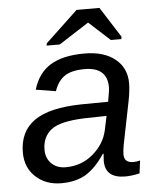

<svg xmlns="http://www.w3.org/2000/svg" viewBox="-53 -772 662 827"><g transform="rotate(-5 278.0 -359.0)"><path d="M456 5Q369 5 369 -70L371 -101H368Q328 -41 285 -15.5Q242 10 179 10Q112 10 68 -31Q25 -71 25 -136Q25 -227 90.5 -273Q156 -319 296 -321L410 -322Q419 -370 419 -384Q419 -471 321 -471Q265 -471 235 -451Q205 -431 190 -387L104 -401Q125 -472 179 -505Q233 -538 326 -538Q410 -538 458.5 -499Q507 -460 507 -394Q507 -363 498 -317L461 -133Q456 -106 456 -90Q456 -54 496 -54Q510 -54 525 -58L518 -3Q484 5 456 5ZM385 -201 398 -262 301 -260Q196 -256 158 -226Q119 -195 119 -140Q119 -103 142.5 -80Q166 -57 204 -57Q272 -57 322 -99.5Q372 -142 385 -201ZM408 -728 492 -596 490 -586H445L354 -669H353L224 -586H167L169 -596L309 -728Z"/></g></svg>

Font: Libra Sans
Style: Italic
Weight: 400
Italic angle: -12°
Foundry: Context Ltd
Version: Version 1.002